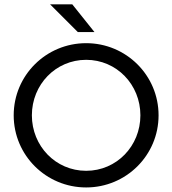

<svg xmlns="http://www.w3.org/2000/svg" viewBox="-20 -832 776 865"><path d="M330.6 -687.5H405.6L305.6 -812.5H205.6ZM368.1 12.5C548.6 12.5 694.4 -132.6 694.4 -312.5C694.4 -492.4 548.6 -637.5 368.1 -637.5C187.5 -637.5 41.7 -492.4 41.7 -312.5C41.7 -132.6 187.5 12.5 368.1 12.5ZM368.1 -62.5C230.6 -62.5 123.6 -174.3 123.6 -312.5C123.6 -450.7 230.6 -562.5 368.1 -562.5C505.6 -562.5 612.5 -450.7 612.5 -312.5C612.5 -174.3 505.6 -62.5 368.1 -62.5Z"/></svg>

Font: Afacad
Style: Regular
Weight: 400
Designer: Kristian Moeller
Foundry: Dicotype
Version: Version 1.000